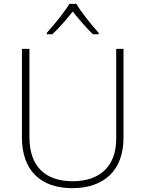

<svg xmlns="http://www.w3.org/2000/svg" viewBox="-20 -968 756 998"><path d="M377 -948H341C316 -906 260 -838 223 -797V-790H252C289 -824 329 -871 358 -908C388 -871 427 -824 463 -790H493V-797C456 -838 401 -906 377 -948ZM622 -252V-714H584V-246C584 -103 498 -26 358 -26C214 -26 133 -104 133 -255V-714H94V-254C94 -84 189 10 356 10C518 10 622 -80 622 -252Z"/></svg>

Font: Noto Sans Thai Looped ExtraLight
Style: Regular
Weight: 200
Designer: Sasikarn Vongin, Ben Mitchell
Foundry: The Fontpad Ltd
Version: Version 1.001